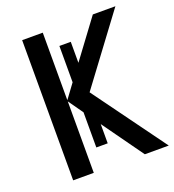

<svg xmlns="http://www.w3.org/2000/svg" viewBox="-130 -816 835 919"><g transform="rotate(-20 287.0 -357.0)"><path d="M302 -110V-208L451 0H573L304 -369L561 -714H446L302 -520V-627H244V-442L191 -370V-714H86V0H191V-364L244 -289V-110Z"/></g></svg>

Font: Noto Sans SemiCondensed Medium
Style: Regular
Weight: 500
Width: 4
Designer: Monotype Design Team
Foundry: Monotype Imaging Inc.
Version: Version 2.013